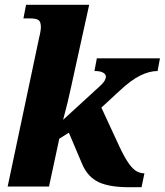

<svg xmlns="http://www.w3.org/2000/svg" viewBox="-20 -780 689 803"><path d="M520 3Q437 3 392 -18.5Q347 -40 324 -93L268 -225L228 -200L185 0H12L144 -624Q147 -635 149 -647.5Q151 -660 151 -666Q151 -689 141 -696Q131 -703 105 -703H78L89 -760H353L294 -492Q285 -452 278 -419Q271 -386 263 -353Q255 -320 244 -279L386 -409Q412 -432 417.5 -442.5Q423 -453 423 -459Q423 -469 411.5 -476Q400 -483 375 -483L385 -536H649L639 -483Q605 -483 566.5 -464Q528 -445 481 -401L404 -330L479 -168Q502 -119 520 -94.5Q538 -70 553.5 -62.5Q569 -55 584 -55L572 3Z"/></svg>

Font: Noto Serif ExtraBold
Style: Italic
Weight: 800
Italic angle: -12°
Designer: Monotype Design Team
Foundry: Monotype Imaging Inc.
Version: Version 2.013